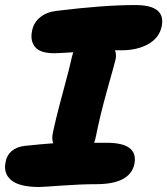

<svg xmlns="http://www.w3.org/2000/svg" viewBox="-29 -730 663 761"><path d="M127 11.2Q48.3 11.2 15.9 -15.6Q-16.6 -42.5 -6.8 -87.9Q-2.4 -114.3 17.3 -131.3Q37.1 -148.4 69.8 -151.9Q144.5 -159.7 182.1 -162.1Q176.3 -176.8 179.2 -196.8Q191.4 -257.8 220 -362.8Q248.5 -467.8 255.9 -503.9Q256.3 -505.4 258.3 -512.5Q260.3 -519.5 261.2 -522.9Q199.7 -519 186 -519Q130.4 -519 110.1 -543.7Q89.8 -568.4 98.1 -607.9Q104.5 -641.1 130.6 -661.9Q156.7 -682.6 195.8 -687Q382.3 -710 506.8 -710Q569.3 -710 595 -688.5Q620.6 -667 611.8 -625Q602.1 -579.6 558.6 -555.2Q515.1 -530.8 454.1 -530.8H426.8Q433.1 -512.7 429.2 -495.1Q425.8 -480 396.2 -374.8Q366.7 -269.5 351.1 -189Q347.7 -172.4 344.2 -164.1H394Q519.5 -164.1 503.9 -81.1Q487.8 0 352.1 0Q293 0 215.1 5.6Q137.2 11.2 127 11.2Z"/></svg>

Font: Shantell Sans Normal
Style: Italic
Weight: 800
Italic angle: -11.31°
Designer: Stephen Nixon, Anya Danilova, Shantell Martin
Foundry: Arrow Type
Version: Version 1.006;[559af2be0]